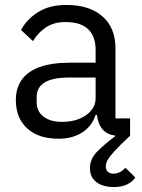

<svg xmlns="http://www.w3.org/2000/svg" viewBox="-20 -548 574 775"><path d="M505 -70V0Q463 39 442 62Q421 85 414 98.5Q407 112 407 123Q407 139 416 146Q425 153 438 153Q452 153 464.5 146.5Q477 140 486 129L526 168Q517 184 495 195.5Q473 207 438 207Q412 207 390.5 199Q369 191 356 174Q343 157 343 131Q343 93 373.5 62.5Q404 32 445 2L435 -29L474 0H460Q427 0 407 -14Q387 -28 378.5 -52.5Q370 -77 370 -106V-113L401 -84H366Q350 -37 310.5 -12.5Q271 12 217 12Q135 12 89.5 -30Q44 -72 44 -144Q44 -193 68 -226.5Q92 -260 140.5 -277.5Q189 -295 264 -295H366V-346Q366 -401 336 -430Q306 -459 244 -459Q198 -459 166 -438Q134 -417 113 -382L65 -427Q86 -468 132 -498Q178 -528 248 -528Q341 -528 393.5 -482Q446 -436 446 -354V-70ZM366 -235H260Q192 -235 160 -215Q128 -195 128 -157V-136Q128 -98 156 -77Q184 -56 230 -56Q270 -56 300.5 -68.5Q331 -81 348.5 -102.5Q366 -124 366 -150Z"/></svg>

Font: IBM Plex Sans Var
Style: Regular
Weight: 400
Designer: Mike Abbink, Paul van der Laan, Pieter van Rosmalen
Foundry: Bold Monday
Version: Version 3.000